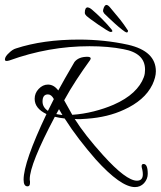

<svg xmlns="http://www.w3.org/2000/svg" viewBox="-26 -686 654 781"><path d="M523 75Q465 75 363 -38Q329 -77 297 -118.5Q265 -160 237 -204Q226 -205 216 -207Q206 -209 197 -211Q95 -18 95 43Q95 48 96 51V58Q96 72 86 72Q70 72 70 45Q70 -26 163 -222Q115 -245 115 -284Q115 -307 131 -324Q148 -342 169 -342Q193 -342 211 -318Q222 -338 238.5 -367.5Q255 -397 277 -434Q294 -455 329 -455Q343 -455 343 -448Q343 -446 340 -441Q311 -401 284.5 -360.5Q258 -320 235 -278L268 -219Q312 -222 355.5 -233Q399 -244 436 -260Q486 -282 516.5 -310.5Q547 -339 559 -372Q562 -380 563 -388Q564 -396 564 -403Q564 -470 476 -486Q415 -498 338 -498Q255 -498 173.5 -483.5Q92 -469 12 -440Q8 -439 5.5 -438.5Q3 -438 1 -438Q-6 -438 -6 -444Q-6 -456 11 -471Q25 -485 39 -489Q149 -525 295 -525Q399 -525 495 -504Q608 -478 608 -396Q608 -372 594 -342Q578 -309 548.5 -283.5Q519 -258 479 -240Q413 -209 327 -203Q317 -202 303 -201.5Q289 -201 278 -202Q298 -170 327 -133Q356 -96 393 -55Q487 49 531 49Q555 49 555 23Q555 19 554.5 14.5Q554 10 553 5Q550 -6 550 -10Q550 -19 558 -19Q575 -19 575 21Q575 42 560 59Q545 75 523 75ZM169 -235 193 -283Q183 -302 169 -302Q147 -302 147 -273Q147 -250 169 -235ZM228 -218 214 -242 203 -222Q208 -221 214.5 -220Q221 -219 228 -218ZM488 -554Q484 -555 470.5 -565.5Q457 -576 441.5 -590Q426 -604 413.5 -616Q401 -628 398 -631Q397 -633 394.5 -637Q392 -641 394 -648Q399 -666 407 -666Q414 -666 424 -653Q448 -625 463 -606Q478 -587 493 -564Q495 -563 494.5 -561Q494 -559 494 -557Q494 -554 488 -554ZM424 -556Q420 -556 405.5 -565Q391 -574 373.5 -586Q356 -598 342.5 -608Q329 -618 326 -621Q324 -623 321.5 -626.5Q319 -630 319 -634Q319 -656 331 -656Q333 -656 337.5 -654Q342 -652 348 -647Q367 -631 389 -609Q411 -587 428 -566Q431 -563 431 -559Q431 -556 424 -556Z"/></svg>

Font: Corinthia
Style: Regular
Weight: 400
Designer: Robert E. Leuschke
Foundry: Robert E. Leuschke
Version: Version 1.013; ttfautohint (v1.8.3)